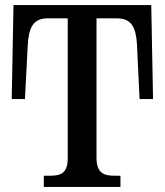

<svg xmlns="http://www.w3.org/2000/svg" viewBox="-20 -734 647 754"><path d="M152 0H453V-44H428C390 -44 359 -53 359 -115V-662H439C497 -662 514 -626 518 -558L528 -345H581L574 -714H33L26 -345H78L89 -558C93 -625 110 -662 167 -662H246V-111C246 -52 215 -44 178 -44H152Z"/></svg>

Font: Noto Serif SemiCondensed Medium
Style: Regular
Weight: 500
Width: 4
Designer: Monotype Design Team
Foundry: Monotype Imaging Inc.
Version: Version 2.014